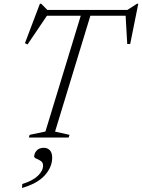

<svg xmlns="http://www.w3.org/2000/svg" viewBox="-20 -722 746 1008"><path d="M345 -14 340.5 0H131.5L135.5 -14L218.5 -31.5L404 -639.5H226.5L124.5 -488.5L111 -495.5L189.5 -702.5H196L228.5 -670H649L699.5 -702.5H706L663.5 -491H648L639.5 -639.5H454.5L269 -31ZM159.5 100Q159.5 83.5 172.2 68.8Q185 54 210.5 54Q229.5 54 241.8 67Q254 80 254 106Q254 154.5 215.8 197.8Q177.5 241 95.5 265L97 244Q152 227 179 200.8Q206 174.5 206 147.5Q206 131 194.2 123.2Q182.5 115.5 171 110.8Q159.5 106 159.5 100Z"/></svg>

Font: Newsreader Text Light
Style: Italic
Weight: 300
Italic angle: -17°
Designer: Hugues Gentile
Foundry: Production Type
Version: Version 1.001